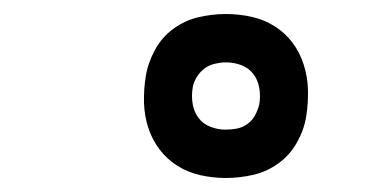

<svg xmlns="http://www.w3.org/2000/svg" viewBox="-20 -794 540 274"><path d="M302 -540Q284 -540 266 -544Q248 -548 233 -557.5Q218 -567 207.5 -581Q197 -595 191.5 -612Q186 -629 185.5 -647.5Q185 -666 188 -685Q191 -704 201 -722.5Q211 -741 227.5 -753Q244 -765 263.5 -769.5Q283 -774 302 -774Q321 -774 339 -770Q357 -766 372 -756.5Q387 -747 397.5 -733Q408 -719 413.5 -701.5Q419 -684 419.5 -665.5Q420 -647 417 -628Q414 -609 404 -591Q394 -573 377.5 -561Q361 -549 341.5 -544.5Q322 -540 302 -540ZM302 -609Q310 -609 318 -610.5Q326 -612 333 -617Q340 -622 344 -629.5Q348 -637 350 -645Q352 -657 350 -668.5Q348 -680 341.5 -688.5Q335 -697 324.5 -701Q314 -705 302 -705Q295 -705 286.5 -703Q278 -701 271.5 -696Q265 -691 260.5 -683.5Q256 -676 255 -669Q253 -657 255 -645.5Q257 -634 263.5 -625.5Q270 -617 280.5 -613Q291 -609 302 -609Z"/></svg>

Font: Iosevka SS04 Oblique
Style: Regular
Weight: 400
Italic angle: -9°
Monospace: yes
Designer: Belleve Invis
Foundry: Belleve Invis
Version: Version 19.0.0; ttfautohint (v1.8.4)